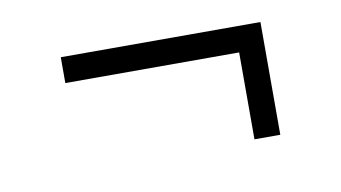

<svg xmlns="http://www.w3.org/2000/svg" viewBox="-36 -357 572 322"><g transform="rotate(-10 250.0 -196.0)"><path d="M80 -292H420V-100H376V-248H80Z"/></g></svg>

Font: Gulzar
Style: Regular
Weight: 400
Designer: Borna Izadpanah, Alice Savoie, Simon Cozens, Fiona Ross
Version: Version 1.000;[7b34f74]; ttfautohint (v1.8.4)